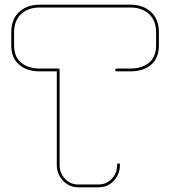

<svg xmlns="http://www.w3.org/2000/svg" viewBox="-20 -798 725 818"><path d="M313 0Q275 0 248.5 -28Q222 -56 222 -96V-494H149Q95 -494 61.5 -522.5Q28 -551 28 -605V-660Q28 -716 61.5 -747Q95 -778 149 -778H535Q591 -778 624 -746.5Q657 -715 657 -660V-605Q657 -551 624 -522.5Q591 -494 535 -494H477Q471 -494 471 -500Q471 -506 477 -506H535Q585 -506 615 -531Q645 -556 645 -605V-660Q645 -710 615 -738Q585 -766 535 -766H149Q100 -766 70 -738Q40 -710 40 -660V-605Q40 -556 70 -531Q100 -506 149 -506H228Q234 -506 234 -500V-96Q234 -60 257 -36Q280 -12 313 -12H399Q433 -12 456 -36Q479 -60 479 -96Q479 -102 485 -102Q491 -102 491 -96Q491 -56 465 -28Q439 0 399 0Z"/></svg>

Font: Moirai One
Style: Regular
Weight: 400
Designer: Jiyeon Park
Foundry: JAMO
Version: Version 1.000; ttfautohint (v1.8.4.7-5d5b);gftools[0.9.29]